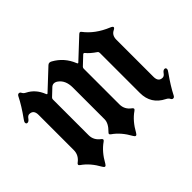

<svg xmlns="http://www.w3.org/2000/svg" viewBox="-119 -709 906 906"><g transform="rotate(-45 334.0 -256.5)"><path d="M7.3 -404.8Q7.3 -409.2 15.1 -419.9Q52.7 -471.7 73.7 -514.2Q78.1 -522.9 85.2 -522.9Q92.3 -522.9 96.2 -514.6Q100.1 -506.3 111.8 -500.5Q153.8 -479.5 173.3 -430.2Q175.3 -425.3 177.2 -425.3Q179.2 -425.3 181.2 -427.2L278.3 -518.1Q283.7 -522.9 289.3 -522.9Q294.9 -522.9 300.8 -519.5Q355.5 -489.3 378.9 -430.2Q380.9 -425.3 382.8 -425.3Q384.8 -425.3 386.7 -427.2L484.9 -519Q489.3 -522.9 492.7 -522.9Q496.1 -522.9 499 -519Q538.1 -466.8 609.4 -437.5Q622.6 -432.1 622.6 -426.8Q622.6 -421.4 611.3 -416Q589.4 -404.8 589.4 -376V-128.4Q589.4 -94.7 617.2 -94.7Q627 -94.7 635.3 -106.4Q643.6 -118.2 652.3 -118.2Q661.1 -118.2 661.1 -108.4Q661.1 -104 653.3 -93.3Q616.2 -41.5 594.7 1Q590.3 9.8 583.3 9.8Q576.2 9.8 572.3 1.5Q568.4 -6.8 556.6 -12.7Q490.2 -45.9 490.2 -119.6V-387.2Q490.2 -394 485.4 -397.5Q455.1 -418 439.5 -437.5Q437.5 -439.9 434.8 -439.9Q432.1 -439.9 429.7 -437.5L387.7 -397.9Q383.8 -394 383.8 -388.2V-149.9Q383.8 -115.7 413.1 -94.7Q418.5 -90.8 418.5 -86.7Q418.5 -82.5 412.1 -78.1Q373 -51.3 344.2 1Q339.4 9.8 334.2 9.8Q329.1 9.8 324.2 1Q295.4 -51.3 256.3 -78.1Q250 -82.5 250 -86.2Q250 -89.8 255.4 -94.7Q284.7 -123.5 284.7 -149.9V-361.8Q284.7 -410.2 253.9 -432.1Q244.1 -439 234.9 -439Q225.6 -439 217.8 -431.6L182.1 -397.9Q178.2 -394 178.2 -388.2V-149.9Q178.2 -116.2 207.5 -94.7Q212.9 -90.8 212.9 -86.7Q212.9 -82.5 206.5 -78.1Q167.5 -51.3 138.7 1Q133.8 9.8 128.7 9.8Q123.5 9.8 118.7 1Q89.8 -51.3 50.8 -78.1Q44.4 -82.5 44.4 -86.7Q44.4 -90.8 49.8 -94.7Q79.1 -116.2 79.1 -149.9V-384.8Q79.1 -418.5 50.8 -418.5Q41 -418.5 32.7 -406.7Q24.4 -395 15.9 -395Q7.3 -395 7.3 -404.8Z"/></g></svg>

Font: UnifrakturMaguntia20
Style: Book
Weight: 400
Designer: j. 'mach' wust, Gerrit Ansmann, Georg Duffner, based on a font by Peter Wiegel, original typeface by Carl Albert Fahrenw
Version: Version 2017-03-19